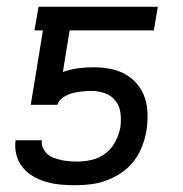

<svg xmlns="http://www.w3.org/2000/svg" viewBox="-20 -540 540 568"><path d="M203 8Q181 8 159 6Q137 4 116.5 -2Q96 -8 78 -18.5Q60 -29 47 -45Q34 -61 28.5 -82Q23 -103 26 -125H104Q102 -113 107 -102.5Q112 -92 120 -84.5Q128 -77 139 -73Q150 -69 161.5 -66.5Q173 -64 185 -63Q197 -62 209 -62Q231 -62 253 -67.5Q275 -73 293 -87Q311 -101 321.5 -121.5Q332 -142 336 -163Q339 -184 336.5 -205Q334 -226 322 -241.5Q310 -257 291 -264Q272 -271 251 -271Q237 -271 222.5 -269.5Q208 -268 194.5 -264.5Q181 -261 167.5 -252.5Q154 -244 150 -230H71L107 -450H82L94 -520H447L435 -450H186L166 -327Q188 -335 211 -338Q234 -341 256 -341Q281 -341 305.5 -336.5Q330 -332 350.5 -320.5Q371 -309 386 -291Q401 -273 408.5 -250.5Q416 -228 416.5 -202.5Q417 -177 413 -152Q409 -129 400 -106Q391 -83 376 -63.5Q361 -44 340 -29.5Q319 -15 296 -6.5Q273 2 249.5 5Q226 8 203 8Z"/></svg>

Font: Iosevka
Style: Italic
Weight: 400
Italic angle: -9°
Monospace: yes
Designer: Belleve Invis
Foundry: Belleve Invis
Version: Version 32.5.0; ttfautohint (v1.8.4)